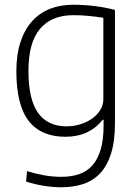

<svg xmlns="http://www.w3.org/2000/svg" viewBox="-20 -570 581 810"><path d="M239 220Q200 220 162 213.5Q124 207 90 196L94 152Q130 163 166 169.5Q202 176 238 176Q280 176 313 165Q346 154 369 128.5Q392 103 404.5 61.5Q417 20 417 -40V-65H413Q386 -30 346.5 -11.5Q307 7 256 7Q153 7 101 -60Q49 -127 49 -270Q49 -339 66 -391.5Q83 -444 114.5 -479.5Q146 -515 190 -532.5Q234 -550 289 -550Q334 -550 379 -544.5Q424 -539 465 -528V-52Q465 26 448.5 78Q432 130 402 161.5Q372 193 330.5 206.5Q289 220 239 220ZM261 -37Q290 -37 318 -45.5Q346 -54 367.5 -69Q389 -84 402.5 -105Q416 -126 416 -151V-495Q384 -500 353 -503Q322 -506 289 -506Q198 -506 149 -448.5Q100 -391 100 -271Q100 -151 140.5 -94Q181 -37 261 -37Z"/></svg>

Font: Encode Sans Narrow
Style: ExtraLight
Weight: 200
Designer: Pablo Impallari, Andres Torresi
Foundry: Pablo Impallari, Andres Torresi
Version: Version 1.000; ttfautohint (v1.00) -l 8 -r 50 -G 200 -x 14 -